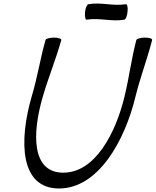

<svg xmlns="http://www.w3.org/2000/svg" viewBox="-20 -1028 886 1093"><path d="M474 -916C549 -928 613 -903 688 -916C696 -917 704 -938 706 -962C709 -987 704 -1006 696 -1004C621 -992 557 -1017 483 -1004C475 -1003 466 -982 464 -958C462 -933 466 -914 474 -916ZM239 -800C209 -694 193 -587 161 -481C86 -223 94 45 316 45C538 45 690 -223 752 -481C778 -587 819 -694 846 -800C848 -808 830 -814 805 -814C780 -814 758 -807 756 -800C728 -693 715 -586 689 -479C638 -268 521 -45 340 -45C159 -45 162 -268 224 -479C255 -586 299 -693 329 -800C331 -807 312 -814 288 -814C263 -814 241 -808 239 -800Z"/></svg>

Font: Nupuram Condensed Oblique
Style: Regular
Weight: 400
Width: 3
Designer: Santhosh Thottingal (santhosh.thottingal@gmail.com)
Foundry: SMC
Version: Version 1.000